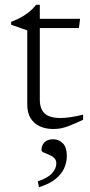

<svg xmlns="http://www.w3.org/2000/svg" viewBox="-20 -533 378 803"><path d="M146.5 -117Q146.5 -77 167 -58.2Q187.5 -39.5 233.5 -39.5Q252 -39.5 275.5 -43Q299 -46.5 327.5 -53.5V-32Q293 -16 271.5 -7.5Q250 1 234.5 3.8Q219 6.5 202 6.5Q172 6.5 147.2 -4.5Q122.5 -15.5 108.2 -38.2Q94 -61 94 -96V-406L26.5 -429.5V-441.5Q41.5 -447.5 54 -453.2Q66.5 -459 77.2 -465.8Q88 -472.5 97.2 -479.5Q106.5 -486.5 115 -495Q123.5 -503.5 131 -513H146.5V-438.5ZM119 -415.5 119.5 -454.5H315L310 -415.5ZM138 225.5Q181 211 198.2 191Q215.5 171 215.5 150.5Q215.5 135.5 206 127Q196.5 118.5 184.2 113.8Q172 109 162.8 104.8Q153.5 100.5 153.5 95Q153.5 75 166 62.2Q178.5 49.5 202.5 49.5Q226.5 49.5 243 66.5Q259.5 83.5 259.5 119Q259.5 145 248.8 169.8Q238 194.5 212.8 215.2Q187.5 236 143 250Z"/></svg>

Font: Newsreader 14pt Light
Style: Regular
Weight: 300
Designer: Hugues Gentile
Foundry: Production Type
Version: Version 1.003